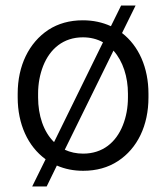

<svg xmlns="http://www.w3.org/2000/svg" viewBox="-20 -612 602 699"><path d="M44.4 -257.3C44.4 -160.2 81.5 -79.1 146 -32.2L97.2 66.9H149.9L187 -9.3C216.3 3.4 248 9.8 282.7 9.8C331.1 9.8 373.5 -2 409.2 -25.4C480.5 -71.8 520.5 -155.3 520.5 -257.3V-271C520.5 -365.2 485.4 -444.8 424.3 -491.7L473.6 -591.8H420.9L383.8 -516.6C353 -530.8 318.8 -538.1 281.7 -538.1C233.4 -538.1 191.9 -526.4 156.2 -503.4C85.4 -456.5 44.4 -373 44.4 -271ZM118.7 -271C118.7 -307.1 125 -340.8 137.2 -372.1C162.1 -434.6 210.9 -476.1 281.7 -476.1C308.6 -476.1 333 -470.2 355 -458L176.8 -94.7C138.2 -132.3 118.7 -192.4 118.7 -257.3ZM445.8 -257.3C445.8 -220.7 439.5 -186.5 427.2 -155.8C402.3 -93.3 353.5 -52.7 282.7 -52.7C258.3 -52.7 235.8 -57.6 215.8 -66.9L393.1 -427.7C427.7 -389.2 445.8 -332 445.8 -271Z"/></svg>

Font: Vazirmatn Light
Style: Regular
Weight: 300
Designer: Saber Rastikerdar
Foundry: Saber Rastikerdar
Version: Version 33.003